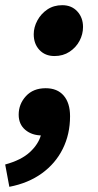

<svg xmlns="http://www.w3.org/2000/svg" viewBox="-46 -524 376 740"><path d="M164 -308Q128 -308 106 -331.5Q84 -355 84 -392Q84 -419 98 -445Q112 -471 136.5 -487.5Q161 -504 194 -504Q230 -504 252 -480Q274 -456 274 -420Q274 -392 260.5 -366.5Q247 -341 222 -324.5Q197 -308 164 -308ZM-10 196 -26 110Q36 93 69 62.5Q102 32 112 -4L132 -112L162 -20Q152 -14 140 -8Q128 -2 116 -2Q77 -2 51.5 -23.5Q26 -45 26 -82Q26 -123 54 -153.5Q82 -184 130 -184Q175 -184 199.5 -155.5Q224 -127 224 -76Q224 -7 196 49.5Q168 106 115.5 144Q63 182 -10 196Z"/></svg>

Font: Source Sans 3 Black
Style: Italic
Weight: 900
Italic angle: -11°
Designer: Paul D. Hunt
Foundry: Adobe
Version: Version 3.052;hotconv 1.1.0;makeotfexe 2.6.0